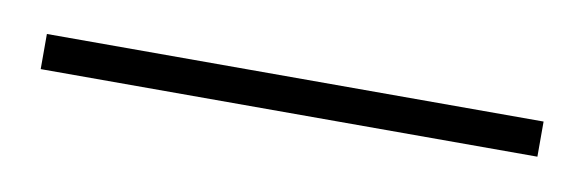

<svg xmlns="http://www.w3.org/2000/svg" viewBox="-23 -766 407 134"><g transform="rotate(10 181.0 -699.5)"><path d="M4.9 -687V-711.9H356.9V-687Z"/></g></svg>

Font: TypoPRO Playfair Display
Style: Regular
Weight: 900
Designer: Claus Eggers Sørensen
Foundry: Claus Eggers Sørensen
Version: Version 1.004;PS 001.004;hotconv 1.0.70;makeotf.lib2.5.58329